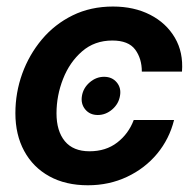

<svg xmlns="http://www.w3.org/2000/svg" viewBox="-20 -547 584 579"><path d="M245.1 11.7Q177.7 11.7 128.7 -15.4Q79.6 -42.5 53 -91.6Q26.4 -140.6 26.4 -205.6Q26.4 -267.6 47.1 -325Q67.9 -382.3 106.4 -428.2Q145 -474.1 199.2 -500.7Q253.4 -527.3 320.8 -527.3Q384.3 -527.3 432.9 -502.4Q481.4 -477.5 507.3 -433.3Q533.2 -389.2 528.8 -331.1H407.7Q407.7 -370.6 387.5 -397.7Q367.2 -424.8 318.8 -424.8Q265.1 -424.8 227.5 -392.1Q189.9 -359.4 170.2 -309.1Q150.4 -258.8 150.4 -205.1Q150.4 -151.9 175.5 -121.3Q200.7 -90.8 250 -90.8Q299.3 -90.8 333.5 -117.2Q367.7 -143.6 383.3 -185.1H504.9Q490.7 -127.9 453.9 -83.5Q417 -39.1 363 -13.7Q309.1 11.7 245.1 11.7ZM274.9 -200.2Q251 -200.2 237.1 -217Q223.1 -233.9 227.1 -257.8Q231 -281.7 250.5 -298.6Q270 -315.4 293.9 -315.4Q317.9 -315.4 332 -298.6Q346.2 -281.7 341.8 -257.8Q337.9 -233.9 318.4 -217Q298.8 -200.2 274.9 -200.2Z"/></svg>

Font: Inter Display SemiBold
Style: Italic
Weight: 600
Italic angle: -9.39999°
Designer: Rasmus Andersson
Foundry: rsms
Version: Version 4.000;git-a52131595